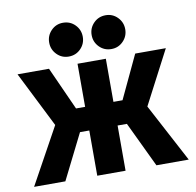

<svg xmlns="http://www.w3.org/2000/svg" viewBox="-81 -813 912 895"><g transform="rotate(-10 375.0 -365.0)"><path d="M156 -267 24 -530H173L265 -326H308V-530H442V-326H485L581 -530H726L594 -277L741 0H588L486 -214H442V0H308V-214H264L157 0H9ZM274 -570Q241 -570 218 -593.5Q195 -617 195 -650Q195 -683 218 -706.5Q241 -730 274 -730Q308 -730 331 -706.5Q354 -683 354 -650Q354 -617 331 -593.5Q308 -570 274 -570ZM476 -570Q442 -570 419 -593.5Q396 -617 396 -650Q396 -683 419 -706.5Q442 -730 476 -730Q509 -730 532 -706.5Q555 -683 555 -650Q555 -617 532 -593.5Q509 -570 476 -570Z"/></g></svg>

Font: Golos UI
Style: Bold
Weight: 700
Designer: A.Korolkova, Vitaly Kuzmin
Foundry: ParaType Ltd
Version: Version 2.000